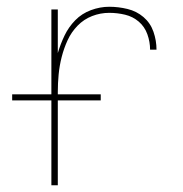

<svg xmlns="http://www.w3.org/2000/svg" viewBox="-20 -548 540 568"><path d="M132 0V-520H151V-391Q159 -418 171 -443Q183 -468 202.5 -488Q222 -508 249 -518Q276 -528 303 -528Q330 -528 357 -521.5Q384 -515 404.5 -497.5Q425 -480 434 -454Q443 -428 443 -401H424Q424 -424 416 -446.5Q408 -469 390.5 -484Q373 -499 350 -504.5Q327 -510 303 -510Q277 -510 252.5 -500.5Q228 -491 209.5 -472Q191 -453 180 -429Q169 -405 162.5 -379.5Q156 -354 153.5 -328Q151 -302 151 -276V0ZM16 -251V-269H278V-251Z"/></svg>

Font: Iosevka SS18 Thin
Style: Regular
Weight: 100
Monospace: yes
Designer: Belleve Invis
Foundry: Belleve Invis
Version: Version 25.1.1; ttfautohint (v1.8.4)